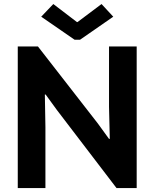

<svg xmlns="http://www.w3.org/2000/svg" viewBox="-20 -956 785 976"><path d="M70.3 -719.7H172.9L477.5 -328.1L534.2 -250H538.1L534.2 -413.1V-719.7H674.8V0H572.3L269.5 -396.5L211.9 -475.6H208L210.9 -309.6V0H70.3ZM371.1 -843.8H374L496.1 -935.5L555.7 -871.1L386.7 -753.9H359.4L189.5 -871.1L251 -935.5Z"/></svg>

Font: Reddit Sans Fudge
Style: Bold
Weight: 700
Designer: Stephen Hutchings
Foundry: Reddit
Version: Version 1.013